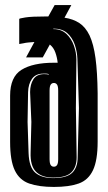

<svg xmlns="http://www.w3.org/2000/svg" viewBox="-20 -727 426 759"><path d="M193 12Q134 12 95.5 -1.5Q57 -15 38.5 -53.5Q20 -92 20 -166V-349Q20 -423 65 -451Q110 -479 193 -479H208Q206 -499 199 -519Q192 -539 177 -551L149 -500H83L116 -561Q103 -560 92 -559Q81 -558 73 -556L56 -553V-652Q55 -654 80 -658Q92 -660 113.5 -661Q135 -662 166 -662H171L196 -707H262L235 -657Q269 -652 293.5 -636Q318 -620 334 -587Q350 -553 357.5 -497.5Q365 -442 366 -358V-167Q366 -93 347.5 -54Q329 -15 291 -1.5Q253 12 193 12ZM190 -23Q244 -23 265.5 -44Q287 -65 287 -105L292 -300L286 -494Q285 -523 275.5 -550.5Q266 -578 246 -596Q226 -614 191 -614V-612Q222 -612 242 -593.5Q262 -575 272 -547Q282 -519 282 -491L280 -300L283 -105Q283 -67 262.5 -46Q242 -25 190 -25Q145 -25 122 -48.5Q99 -72 101 -125L104 -245L99 -363Q99 -393 112 -413.5Q125 -434 155 -434Q160 -434 164.5 -433.5Q169 -433 173 -432V-434Q167 -436 162 -436Q157 -436 152 -436Q121 -436 106.5 -415.5Q92 -395 91 -363L89 -245L93 -122Q95 -65 120 -44Q145 -23 190 -23ZM193 -68Q201 -68 205.5 -74.5Q210 -81 210 -98V-369Q210 -386 205.5 -392.5Q201 -399 193 -399Q185 -399 180.5 -392.5Q176 -386 176 -369V-98Q176 -81 180.5 -74.5Q185 -68 193 -68Z"/></svg>

Font: Alumni Sans Inline One
Style: Regular
Weight: 400
Designer: Robert E. Leuschke
Foundry: Robert E. Leuschke
Version: Version 1.100; ttfautohint (v1.8.3)